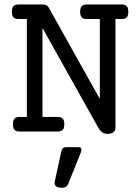

<svg xmlns="http://www.w3.org/2000/svg" viewBox="-20 -600 640 876"><path d="M565.4 -546.4Q565.4 -528.3 558.3 -520.8Q551.3 -513.2 534.7 -513.2H506.8V-18.1Q506.8 -4.9 497.8 2.9Q488.8 10.7 470.2 10.7Q444.3 10.7 429.2 -16.1L175.8 -468.8H173.8V-66.4H242.7Q259.3 -66.4 266.4 -58.8Q273.4 -51.3 273.4 -33.2Q273.4 -15.1 266.4 -7.6Q259.3 0 242.7 0H69.8Q53.2 0 46.1 -7.6Q39.1 -15.1 39.1 -33.2Q39.1 -51.3 46.1 -58.8Q53.2 -66.4 69.8 -66.4H102.5V-513.2H64.9Q48.3 -513.2 41.3 -520.8Q34.2 -528.3 34.2 -546.4Q34.2 -564.5 41.3 -572Q48.3 -579.6 64.9 -579.6H174.3Q185.1 -579.6 191.7 -576.2Q198.2 -572.8 202.1 -565.9L433.6 -151.9H435.5V-513.2H376.5Q359.9 -513.2 352.8 -520.8Q345.7 -528.3 345.7 -546.4Q345.7 -564.5 352.8 -572Q359.9 -579.6 376.5 -579.6H534.7Q551.3 -579.6 558.3 -572Q565.4 -564.5 565.4 -546.4ZM229 234.9Q229 232.9 230 227.1L260.7 86.9Q264.6 71.3 281.2 71.3H337.9Q351.6 71.3 351.6 84Q351.6 89.8 348.6 96.2L291.5 238.3Q284.2 256.8 262.7 256.8Q245.6 256.8 237.3 251Q229 245.1 229 234.9Z"/></svg>

Font: Courier Prime
Style: Regular
Weight: 400
Designer: Alan Dague-Greene, Quote-Unquote Apps
Foundry: Quote-Unquote Apps
Version: Version 3.018